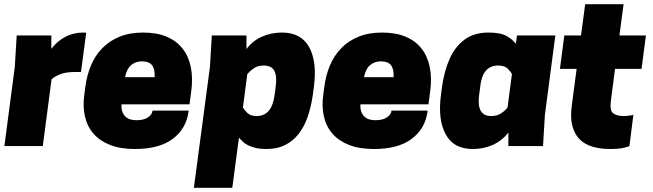

<svg xmlns="http://www.w3.org/2000/svg" viewBox="-20 -700 3129 920"><path d="M378 -544Q388 -544 393 -543L368 -355H338Q293 -355 265.5 -343Q238 -331 227 -320L185 0H1L51 -380L60 -530H226V-466Q255 -504 294 -524Q333 -544 378 -544Z M562 -200Q561 -177 567 -162.5Q573 -148 583 -139.5Q593 -131 606 -127.5Q619 -124 634 -124Q669 -124 689 -137.5Q709 -151 711 -170H884L883 -163Q872 -83 807.5 -34.5Q743 14 626 14Q557 14 507.5 -5.5Q458 -25 428 -59.5Q398 -94 387 -142Q376 -190 384 -246L389 -284Q396 -339 416 -386.5Q436 -434 470 -469Q504 -504 552.5 -524Q601 -544 666 -544Q732 -544 779 -524Q826 -504 855 -467Q884 -430 894.5 -377.5Q905 -325 896 -260L888 -200ZM660 -406Q631 -406 609.5 -389Q588 -372 579 -330H721Q723 -368 709 -387Q695 -406 660 -406Z M909 200 986 -380 995 -530H1161V-465Q1190 -504 1234.5 -524Q1279 -544 1331 -544Q1423 -544 1461.5 -474Q1500 -404 1484 -284L1479 -246Q1471 -189 1454.5 -141Q1438 -93 1411 -58.5Q1384 -24 1346 -5Q1308 14 1257 14Q1227 14 1206 9Q1185 4 1169.5 -3.5Q1154 -11 1143.5 -21Q1133 -31 1125 -40L1093 200ZM1144 -185Q1150 -174 1165 -159Q1180 -144 1210 -144Q1283 -144 1296 -246L1301 -284Q1308 -335 1294.5 -360.5Q1281 -386 1243 -386Q1213 -386 1193.5 -371Q1174 -356 1165 -345Z M1707 -200Q1706 -177 1712 -162.5Q1718 -148 1728 -139.5Q1738 -131 1751 -127.5Q1764 -124 1779 -124Q1814 -124 1834 -137.5Q1854 -151 1856 -170H2029L2028 -163Q2017 -83 1952.5 -34.5Q1888 14 1771 14Q1702 14 1652.5 -5.5Q1603 -25 1573 -59.5Q1543 -94 1532 -142Q1521 -190 1529 -246L1534 -284Q1541 -339 1561 -386.5Q1581 -434 1615 -469Q1649 -504 1697.5 -524Q1746 -544 1811 -544Q1877 -544 1924 -524Q1971 -504 2000 -467Q2029 -430 2039.5 -377.5Q2050 -325 2041 -260L2033 -200ZM1805 -406Q1776 -406 1754.5 -389Q1733 -372 1724 -330H1866Q1868 -368 1854 -387Q1840 -406 1805 -406Z M2641 -530H2457ZM2591 -150 2582 0H2416V-65Q2386 -26 2342 -6Q2297 14 2246 14Q2153 14 2116 -56Q2077 -126 2093 -246L2098 -284Q2109 -362 2135 -419Q2160 -476 2207 -511Q2253 -544 2320 -544Q2379 -544 2408 -527Q2436 -511 2452 -490L2457 -530H2641ZM2433 -345Q2427 -357 2412 -372Q2396 -386 2367 -386Q2291 -386 2281 -284L2276 -246Q2269 -197 2283 -170Q2297 -144 2334 -144Q2364 -144 2384 -159Q2402 -171 2412 -185Z M3075 -530 3054 -370H2927L2907 -215Q2901 -170 2918.5 -157Q2936 -144 2968 -144Q2980 -144 2995.5 -146Q3011 -148 3015 -150L2996 0Q2988 4 2965.5 9Q2943 14 2905 14Q2857 14 2819.5 3Q2782 -8 2757.5 -32.5Q2733 -57 2722.5 -97Q2712 -137 2720 -195L2743 -370H2663L2684 -530H2764L2784 -680H2968L2948 -530Z"/></svg>

Font: Tanohe Sans Black
Style: Italic
Weight: 900
Designer: Village Type and Design LLC & Cristiano Sobral
Foundry: Cooper Hewitt Smithsonian Design Museum
Version: Version 1.00;January 12, 2020;FontCreator 12.0.0.2547 64-bit